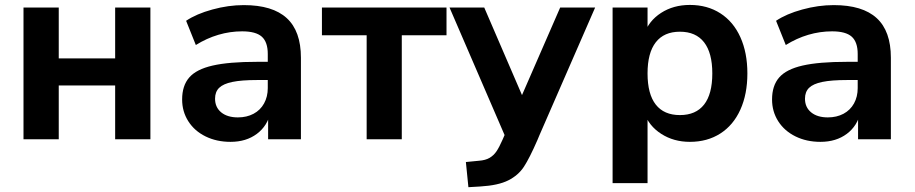

<svg xmlns="http://www.w3.org/2000/svg" viewBox="-20 -570 3746 786"><path d="M76.2 -539.1H220.5V-330.8H451.4V-539.1H595.7V0H451.4V-220H220.5V0H76.2Z M725.6 -162.8Q725.6 -219.5 754.8 -252.9Q783.9 -286.4 850.5 -301.6Q917 -316.9 1032 -316.9H1094V-242.4H1033Q968.8 -242.4 931.3 -234.6Q893.8 -226.8 877.1 -210.4Q860.4 -194.1 860.4 -166Q860.4 -130.6 885.6 -110Q910.9 -89.4 953.9 -89.4Q990 -89.4 1017.9 -104.2Q1045.9 -119.1 1061 -146.6Q1076.2 -174.1 1076.2 -209.2V-349.1Q1076.2 -397.9 1051.8 -419.8Q1027.3 -441.7 971.4 -441.7Q921.6 -441.7 873.8 -427.5Q825.9 -413.3 781.7 -385.7L741.9 -484.9Q783.9 -513.2 849.4 -531.1Q914.8 -549.1 978 -549.1Q1095.9 -549.1 1153.9 -495.8Q1211.9 -442.6 1211.9 -333.7V0H1077.6V-111.6H1087.9Q1075.4 -54.9 1031.6 -22.1Q987.8 10.7 923.6 10.7Q866.7 10.7 821.4 -11.6Q776.1 -33.9 750.9 -73.6Q725.6 -113.3 725.6 -162.8Z M1481 -425.5H1297.9V-539.1H1807.9V-425.5H1624.8V0H1481Z M1820.3 -539.1H1962.4L2143.8 -118.4L2062.3 21.5ZM2416.3 -539.1 2188.7 -17.3Q2185.1 -9.5 2179.7 4.2Q2147.9 77.1 2124.9 112.4Q2101.8 147.7 2060.9 168.3Q2020 189 1946.5 193.4L1897.5 196.3L1887.2 93.3L1940.2 88.1Q1967.3 86.2 1984.3 76.2Q2001.2 66.2 2012.6 49.3Q2023.9 32.5 2037.1 2.4L2273.2 -539.1Z M3039.6 -269.5Q3039.6 -184.8 3010.9 -121.2Q2982.2 -57.6 2928.8 -23.4Q2875.5 10.7 2804.2 10.7Q2738 10.7 2687.1 -21.9Q2636.2 -54.4 2616.9 -109.4L2630.9 -107.2V179.7H2487.8V-539.1H2630.9V-429.7H2616.9Q2635.7 -484.6 2686.3 -517.2Q2736.8 -549.8 2804.2 -549.8Q2875.5 -549.8 2928.8 -515.6Q2982.2 -481.4 3010.9 -417.8Q3039.6 -354.2 3039.6 -269.5ZM2630.9 -269.5Q2630.9 -184.8 2664.6 -141.8Q2698.2 -98.9 2763.4 -98.9Q2828.6 -98.9 2862.3 -141.8Q2896 -184.8 2896 -269.5Q2896 -353.5 2862.3 -396.9Q2828.6 -440.2 2763.4 -440.2Q2698.2 -440.2 2664.6 -396.9Q2630.9 -353.5 2630.9 -269.5Z M3140.6 -162.8Q3140.6 -219.5 3169.8 -252.9Q3199 -286.4 3265.5 -301.6Q3332 -316.9 3447 -316.9H3509V-242.4H3448Q3383.8 -242.4 3346.3 -234.6Q3308.8 -226.8 3292.1 -210.4Q3275.4 -194.1 3275.4 -166Q3275.4 -130.6 3300.7 -110Q3325.9 -89.4 3368.9 -89.4Q3405 -89.4 3433 -104.2Q3460.9 -119.1 3476.1 -146.6Q3491.2 -174.1 3491.2 -209.2V-349.1Q3491.2 -397.9 3466.8 -419.8Q3442.4 -441.7 3386.5 -441.7Q3336.7 -441.7 3288.8 -427.5Q3241 -413.3 3196.8 -385.7L3157 -484.9Q3199 -513.2 3264.4 -531.1Q3329.8 -549.1 3393.1 -549.1Q3511 -549.1 3569 -495.8Q3627 -442.6 3627 -333.7V0H3492.7V-111.6H3502.9Q3490.5 -54.9 3446.7 -22.1Q3402.8 10.7 3338.6 10.7Q3281.7 10.7 3236.5 -11.6Q3191.2 -33.9 3165.9 -73.6Q3140.6 -113.3 3140.6 -162.8Z"/></svg>

Font: Min Sans VF VF
Style: Regular
Weight: 400
Designer: Jinseong-Kim, NotoSansCJK, Nunito
Foundry: Jinseong-Kim
Version: Version 1.420;Glyphs 3.1.2 (3151)